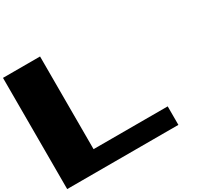

<svg xmlns="http://www.w3.org/2000/svg" viewBox="-234 -1497 1867 1794"><g transform="rotate(-30 700.0 -600.0)"><path d="M0 0V-1199.7H399.9V-199.7H1199.7V0Z"/></g></svg>

Font: 8-bit HUD
Style: Regular
Weight: 400
Designer: lSPl
Foundry: https://fontstruct.com
Version: Version 1.0